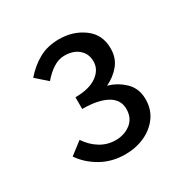

<svg xmlns="http://www.w3.org/2000/svg" viewBox="-106 -934 580 597"><g transform="rotate(-30 184.0 -635.0)"><path d="M180.7 -428.2Q133.3 -428.2 95.2 -449.7Q57.1 -471.2 34.7 -504.4L79.1 -538.6Q97.2 -511.7 122.1 -496.6Q147 -481.4 176.8 -481.4Q208 -481.4 230.7 -499Q253.4 -516.6 253.4 -549.3Q253.4 -583 222.2 -600.3Q190.9 -617.7 134.3 -617.7V-659.7Q183.6 -659.7 211.2 -679.2Q238.8 -698.7 238.8 -728.5Q238.8 -755.9 219.7 -772.5Q200.7 -789.1 168.9 -789.1Q147.5 -789.1 127.4 -775.9Q107.4 -762.7 90.8 -742.7L50.8 -777.8Q76.7 -807.6 107.7 -824.7Q138.7 -841.8 179.7 -841.8Q230.5 -841.8 267.8 -814.2Q305.2 -786.6 305.2 -736.8Q305.2 -702.6 286.1 -679.2Q267.1 -655.8 237.3 -641.6Q270 -632.8 295.2 -608.6Q320.3 -584.5 320.3 -545.4Q320.3 -509.8 301.3 -483.4Q282.2 -457 250.5 -442.6Q218.8 -428.2 180.7 -428.2Z"/></g></svg>

Font: Varta Light Medium
Style: Regular
Weight: 500
Version: Version 1.004